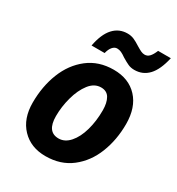

<svg xmlns="http://www.w3.org/2000/svg" viewBox="-181 -868 918 993"><g transform="rotate(30 278.0 -371.5)"><path d="M44 -197Q44 -294 76 -375Q108 -456 171 -505Q234 -554 323 -554Q413 -554 465.5 -497.5Q518 -441 518 -342Q518 -248 486.5 -168Q455 -88 392 -39Q329 10 239 10Q151 10 97.5 -46Q44 -102 44 -197ZM378 -343Q378 -388 362.5 -415Q347 -442 312 -442Q272 -442 243 -404.5Q214 -367 198.5 -310Q183 -253 183 -197Q183 -103 252 -103Q289 -103 318 -136Q347 -169 362.5 -224Q378 -279 378 -343ZM291 -752Q312 -752 329.5 -744.5Q347 -737 370 -722Q388 -711 399 -706Q410 -701 421 -701Q437 -701 449 -713.5Q461 -726 472 -753H548Q531 -677 497.5 -641.5Q464 -606 414 -606Q393 -606 376.5 -613.5Q360 -621 337 -635Q320 -647 308 -652.5Q296 -658 283 -658Q268 -658 256 -644Q244 -630 238 -605H160Q174 -679 207.5 -715.5Q241 -752 291 -752Z"/></g></svg>

Font: Noto Sans Display
Style: Bold Italic
Weight: 700
Italic angle: -12°
Designer: Monotype Design team
Foundry: Monotype Imaging Inc.
Version: Version 1.000